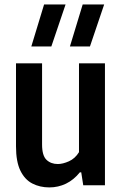

<svg xmlns="http://www.w3.org/2000/svg" viewBox="-20 -828 544 858"><path d="M200.5 9.5Q158.5 9.5 124.8 -7.8Q91 -25 71.2 -65.2Q51.5 -105.5 51.5 -174V-545H168V-182.5Q168 -132.5 187.8 -113.8Q207.5 -95 238.5 -95Q260.5 -95 288 -107.2Q315.5 -119.5 333 -148V-545H449V0H352L343 -58H337Q309.5 -24 274.8 -7.2Q240 9.5 200.5 9.5ZM292.5 -620.5 349.5 -808H445.5L382 -620.5ZM120 -620.5 177 -808H273L209.5 -620.5Z"/></svg>

Font: Encode Sans Condensed SemiBold
Style: Regular
Weight: 600
Width: 3
Designer: Multiple Designers
Foundry: Impallari Type
Version: Version 3.000; ttfautohint (v1.8.3) -l 8 -r 50 -G 200 -x 14 